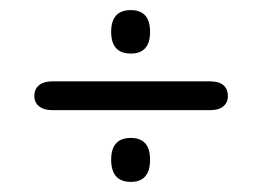

<svg xmlns="http://www.w3.org/2000/svg" viewBox="-20 -486 520 380"><path d="M239 -466Q200 -466 200 -423Q200 -380 239 -380Q277 -380 277 -423Q277 -466 239 -466ZM239 -213Q200 -213 200 -170Q200 -126 239 -126Q277 -126 277 -170Q277 -213 239 -213ZM83 -325Q67 -325 57.5 -317.5Q48 -310 48 -296Q48 -283 57.5 -275.5Q67 -268 83 -268H396Q413 -268 422 -275.5Q431 -283 431 -296Q431 -310 422 -317.5Q413 -325 396 -325Z"/></svg>

Font: Beiruti
Style: Regular
Weight: 400
Version: Version 1.00